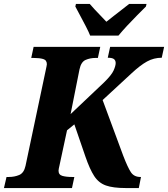

<svg xmlns="http://www.w3.org/2000/svg" viewBox="-43 -951 850 971"><path d="M-23 0 -10 -56H2Q30 -56 54 -66Q78 -76 86 -112L187 -590Q194 -622 194 -626Q194 -647 175.5 -652.5Q157 -658 127 -658H115L127 -714H464L452 -658H440Q413 -658 390 -648Q367 -638 359 -600L314 -374L483 -534Q521 -571 531.5 -594.5Q542 -618 542 -632Q542 -645 533.5 -652Q525 -659 502 -659L514 -714H787L775 -659Q735 -659 700.5 -640Q666 -621 621 -579L476 -445L580 -164Q603 -104 619 -80Q635 -56 667 -56H670L659 0H593Q529 0 492.5 -13Q456 -26 433.5 -60.5Q411 -95 389 -159L333 -322L296 -292L258 -115Q256 -106 254.5 -99Q253 -92 253 -88Q253 -67 272.5 -61.5Q292 -56 321 -56H333L321 0ZM413 -771Q405 -791 391 -818Q377 -845 362.5 -872Q348 -899 338 -918L341 -931H411Q420 -920 435.5 -903.5Q451 -887 467 -870.5Q483 -854 495 -841Q511 -854 533 -871Q555 -888 575.5 -904Q596 -920 610 -931H698L695 -918Q676 -899 650.5 -873.5Q625 -848 600 -821Q575 -794 556 -771Z"/></svg>

Font: Noto Serif SemiCondensed ExtraBold
Style: Italic
Weight: 800
Width: 4
Italic angle: -12°
Designer: Monotype Design Team
Foundry: Monotype Imaging Inc.
Version: Version 2.014; ttfautohint (v1.8.4.7-5d5b)